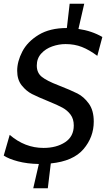

<svg xmlns="http://www.w3.org/2000/svg" viewBox="-30 -864 598 1028"><path d="M167 -513Q167 -474 194 -452.5Q221 -431 281 -408Q350 -381 384.5 -363.5Q419 -346 445.5 -309.5Q472 -273 472 -213Q472 -130 417 -65.5Q362 -1 242 11L226 144H148L178 14Q116 13 66.5 0Q17 -13 -10 -31L22 -142Q103 -72 203 -72Q272 -72 318.5 -102.5Q365 -133 365 -192Q365 -227 348 -250Q331 -273 304.5 -287.5Q278 -302 231 -321Q172 -345 141.5 -360.5Q111 -376 86.5 -406.5Q62 -437 62 -485Q62 -535 89.5 -588Q117 -641 177 -677.5Q237 -714 328 -714L343 -844H421L390 -709Q461 -699 518 -666L491 -565Q448 -597 408.5 -612.5Q369 -628 321 -628Q285 -628 249.5 -615.5Q214 -603 190.5 -577Q167 -551 167 -513Z"/></svg>

Font: Cabin
Style: Italic
Weight: 400
Italic angle: -7°
Designer: Pablo Impallari
Foundry: Pablo Impallari. http://www.impallari.com Igino Marini. http://www.ikern.com
Version: Version 2.200